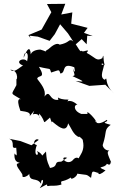

<svg xmlns="http://www.w3.org/2000/svg" viewBox="-20 -953 619 1006"><path d="M301 -106C255 -107 292 -81 242 -73C222 -119 225 -118 221 -159C185 -123 219 -140 173 -162C193 -134 149 -127 173 -193C144 -199 166 -234 183 -220L145 -192L87 -214L28 -226C65 -210 29 -172 65 -179C71 -122 66 -140 56 -149C50 -84 104 -108 75 -97C52 -92 93 -53 98 -36C91 -10 142 -38 133 -48C133 7 172 -29 195 10C193 -25 224 -13 188 33C249 -1 216 20 231 22C257 17 262 25 302 14C296 -15 302 8 352 -23C348 -6 384 -27 385 -43C441 -34 428 -43 457 -21C464 -60 460 -58 494 -47C499 -62 482 -17 533 -60C476 -85 529 -69 540 -95C566 -78 556 -114 563 -101C544 -146 538 -158 553 -164C525 -164 515 -191 519 -196C542 -266 523 -272 560 -299C496 -315 552 -311 540 -325C466 -276 478 -350 486 -307C496 -314 425 -390 439 -356H406C360 -374 369 -408 386 -404C337 -446 325 -405 339 -431C275 -430 282 -457 286 -430C236 -423 245 -489 213 -447C223 -483 193 -515 175 -540C178 -563 224 -537 184 -603C250 -586 238 -601 248 -573C291 -586 289 -592 296 -568C329 -570 298 -628 368 -601C369 -608 380 -549 361 -596C375 -549 372 -560 360 -554C419 -527 432 -521 376 -529L448 -503L532 -509L578 -463C521 -514 548 -558 529 -535C496 -548 528 -600 525 -618C508 -600 507 -637 529 -610C518 -644 526 -681 516 -648C485 -630 481 -651 434 -676C458 -705 410 -673 408 -688C398 -669 379 -738 350 -743C398 -745 386 -755 351 -742C338 -744 341 -729 293 -719C279 -730 258 -718 233 -695C200 -678 242 -679 192 -693C198 -693 151 -696 141 -668C139 -712 122 -701 104 -650C104 -688 136 -688 122 -632C104 -657 46 -627 108 -607C99 -623 60 -562 34 -588C88 -585 64 -504 66 -554V-507C37 -448 29 -473 103 -424C86 -440 61 -444 86 -375C78 -368 149 -374 135 -344C171 -384 160 -381 152 -354C203 -367 182 -302 185 -358C228 -311 193 -296 242 -337C267 -268 233 -339 265 -307C292 -285 328 -258 337 -307C352 -285 365 -244 394 -235C389 -244 418 -222 414 -216C432 -141 364 -123 407 -108C399 -120 384 -137 366 -119C333 -75 284 -140 332 -126ZM466 -764 420 -781 439 -807 353 -829 359 -888 301 -877 322 -933 226 -932 249 -889 198 -798 129 -769 141 -751 135 -766 178 -761 240 -739 267 -774 295 -826 336 -778 375 -719 408 -748 434 -721 437 -766Z"/></svg>

Font: Asimov Aggro
Style: Condensed
Weight: 500
Designer: Google
Version: Version 2.000980; 2014